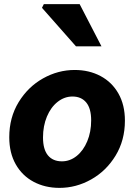

<svg xmlns="http://www.w3.org/2000/svg" viewBox="-20 -900 656 933"><path d="M25 -233Q25 -329 70.5 -403.5Q116 -478 189 -519Q262 -560 343 -560Q413 -560 468.5 -530.5Q524 -501 555.5 -445.5Q587 -390 587 -314Q587 -218 541.5 -143.5Q496 -69 423 -28Q350 13 269 13Q199 13 143.5 -16.5Q88 -46 56.5 -101.5Q25 -157 25 -233ZM423 -315Q423 -373 399 -402Q375 -431 332 -431Q293 -431 260 -405Q227 -379 208 -333.5Q189 -288 189 -232Q189 -174 213 -145Q237 -116 281 -116Q320 -116 352.5 -142Q385 -168 404 -213.5Q423 -259 423 -315ZM184 -862 193 -880H367L473 -675H349Z"/></svg>

Font: Nebula Sans Bold
Style: Regular
Weight: 700
Italic angle: -9°
Designer: Paul D. Hunt for Adobe (as Source Sans)
Foundry: Nebula Entertainment & Broadcasting LLC
Version: Version 1.010